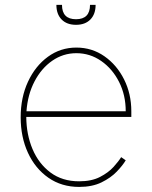

<svg xmlns="http://www.w3.org/2000/svg" viewBox="-20 -747 617 779"><path d="M301.1 11.4Q229.8 11.4 176.3 -25.9Q122.9 -63.2 93.4 -127.1Q63.9 -191.1 63.9 -271.3Q63.9 -351.6 93.6 -415.5Q123.2 -479.4 174.4 -516.7Q225.5 -554 289.8 -554Q353.3 -554 403.8 -518.6Q454.2 -483.3 483.5 -424.7Q512.8 -366.1 512.8 -295.5V-272.7H86.6Q87 -201.3 112 -142Q137.1 -82.7 184.8 -47.1Q232.6 -11.4 301.1 -11.4Q351.6 -11.4 385.8 -29.1Q420.1 -46.9 440.9 -70Q461.6 -93 471.6 -109.4L490.1 -96.6Q478 -76 453.8 -50.8Q429.7 -25.6 392 -7.1Q354.4 11.4 301.1 11.4ZM87.4 -295.5H490.1Q490.1 -361.2 463.1 -414.6Q436.1 -468 390.6 -499.6Q345.2 -531.2 289.8 -531.2Q236.2 -531.2 191.9 -500.5Q147.7 -469.8 120 -416.5Q92.3 -363.3 87.4 -295.5ZM345.2 -727.3H367.9Q367.9 -689.6 346.8 -668Q325.6 -646.3 288.4 -646.3Q251.1 -646.3 229.9 -668Q208.8 -689.6 208.8 -727.3H231.5Q231.5 -669 288.4 -669Q345.2 -669 345.2 -727.3Z"/></svg>

Font: Inter Thin BETA
Style: Regular
Weight: 100
Designer: Rasmus Andersson
Foundry: rsms
Version: Version 3.011;git-f93a4a705